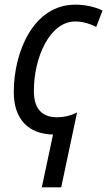

<svg xmlns="http://www.w3.org/2000/svg" viewBox="-20 -566 459 822"><path d="M207 10 159 236H242L310 -85C284 -71 255 -64 224 -64C160 -64 125 -100 125 -177C125 -320 193 -474 302 -474C337 -474 368 -463 392 -451L419 -521C386 -537 345 -546 302 -546C123 -546 39 -344 39 -172C39 -54 103 8 207 10Z"/></svg>

Font: Noto Sans SemiCondensed
Style: Italic
Weight: 400
Width: 4
Italic angle: -12°
Designer: Monotype Design Team
Foundry: Monotype Imaging Inc.
Version: Version 2.013